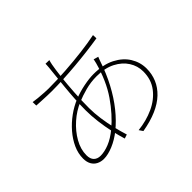

<svg xmlns="http://www.w3.org/2000/svg" viewBox="-170 -1042 1341 1341"><g transform="rotate(-45 500.0 -372.0)"><path d="M447 -779Q445 -775 442.5 -763.5Q440 -752 438 -743Q431 -706 423.5 -641Q416 -576 411 -498.5Q406 -421 406 -346Q406 -296 414 -239Q422 -182 435 -127.5Q448 -73 462 -29L432 -19Q418 -64 405.5 -120.5Q393 -177 385.5 -237Q378 -297 378 -350Q378 -404 381.5 -461.5Q385 -519 390.5 -573Q396 -627 400.5 -671.5Q405 -716 408 -744Q409 -756 409.5 -765.5Q410 -775 410 -780ZM303 -642Q384 -642 472 -648Q560 -654 642 -664Q724 -674 786 -687L787 -654Q730 -645 668.5 -637.5Q607 -630 544 -624.5Q481 -619 420 -616Q359 -613 304 -613Q288 -613 260 -614Q232 -615 204 -616.5Q176 -618 158 -619L157 -654Q174 -651 204 -648Q234 -645 262.5 -643.5Q291 -642 303 -642ZM705 -554Q703 -550 701.5 -545.5Q700 -541 698 -536.5Q696 -532 694 -526Q663 -432 621 -353Q579 -274 528.5 -211Q478 -148 421 -102Q373 -64 321.5 -42.5Q270 -21 229 -21Q200 -21 176.5 -33Q153 -45 140 -68.5Q127 -92 127 -126Q127 -176 149 -224.5Q171 -273 208.5 -316.5Q246 -360 293.5 -394.5Q341 -429 393 -450Q443 -470 498.5 -481Q554 -492 595 -492Q691 -492 755.5 -459Q820 -426 853 -372.5Q886 -319 886 -257Q886 -203 866 -155.5Q846 -108 805.5 -69.5Q765 -31 704 -4.5Q643 22 561 36L542 8Q626 -1 697 -33.5Q768 -66 811.5 -122.5Q855 -179 855 -259Q855 -314 825 -361Q795 -408 738.5 -437Q682 -466 600 -466Q542 -466 488.5 -451.5Q435 -437 395 -420Q332 -394 278.5 -346.5Q225 -299 192.5 -241.5Q160 -184 160 -126Q160 -89 178.5 -71Q197 -53 228 -53Q267 -53 313.5 -71.5Q360 -90 411 -132Q490 -198 557.5 -296Q625 -394 663 -534Q664 -539 665 -543.5Q666 -548 667.5 -553.5Q669 -559 669 -564Z"/></g></svg>

Font: Noto Sans SC Thin Thin
Style: Regular
Weight: 250
Version: Version 2.004-H2;hotconv 1.0.118;makeotfexe 2.5.65603